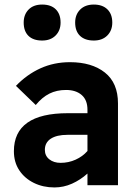

<svg xmlns="http://www.w3.org/2000/svg" viewBox="-20 -813 595 843"><path d="M219 10Q169 10 128.5 -10Q88 -30 64.5 -65.5Q41 -101 41 -149Q41 -316 278 -316H364V-331Q364 -374 338.5 -396Q313 -418 270 -418Q229 -418 197 -402Q165 -386 137 -352L50 -436Q98 -486 157.5 -513Q217 -540 287 -540Q383 -540 440.5 -494.5Q498 -449 498 -359V0H364V-51Q333 -23 296 -6.5Q259 10 219 10ZM246 -98Q281 -98 312 -112Q343 -126 364 -150V-221H276Q229 -221 203 -204Q177 -187 177 -155Q177 -129 196.5 -113.5Q216 -98 246 -98ZM392 -635Q353 -635 331.5 -655.5Q310 -676 310 -714Q310 -749 332 -771Q354 -793 392 -793Q430 -793 451.5 -772Q473 -751 473 -714Q473 -679 451 -657Q429 -635 392 -635ZM165 -635Q126 -635 105 -655.5Q84 -676 84 -714Q84 -749 105.5 -771Q127 -793 165 -793Q204 -793 225 -772Q246 -751 246 -714Q246 -679 224 -657Q202 -635 165 -635Z"/></svg>

Font: Readex Pro SemiBold
Style: Regular
Weight: 600
Designer: Bonnie Shaver-Troup, Thomas Jockin
Foundry: Lexend
Version: Version 1.204; ttfautohint (v1.8.4.7-5d5b)